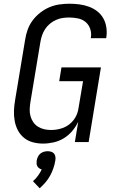

<svg xmlns="http://www.w3.org/2000/svg" viewBox="-20 -763 640 1031"><path d="M211 8Q183 8 156.5 1Q130 -6 109.5 -22.5Q89 -39 76.5 -62.5Q64 -86 59 -113Q54 -140 55 -168Q56 -196 61 -225L115 -550Q119 -577 128.5 -603.5Q138 -630 155 -653Q172 -676 195.5 -694.5Q219 -713 245 -724Q271 -735 298.5 -739Q326 -743 353 -743Q380 -743 406.5 -739.5Q433 -736 457.5 -727Q482 -718 502 -702.5Q522 -687 534.5 -665Q547 -643 551 -616.5Q555 -590 551 -563L550 -558H467L468 -561Q472 -585 464.5 -607.5Q457 -630 440 -644.5Q423 -659 399.5 -664Q376 -669 352 -669Q334 -669 316.5 -666.5Q299 -664 281 -656Q263 -648 248 -635.5Q233 -623 222.5 -607Q212 -591 206 -573.5Q200 -556 197 -538L143 -213Q140 -193 139.5 -174.5Q139 -156 144 -138.5Q149 -121 159 -106.5Q169 -92 184.5 -82.5Q200 -73 217.5 -69Q235 -65 255 -65Q271 -65 288 -68Q305 -71 321.5 -77.5Q338 -84 352.5 -95.5Q367 -107 377.5 -121.5Q388 -136 394 -152Q400 -168 402 -185L426 -327H298L310 -401H522L456 0H382L400 -109Q387 -82 367.5 -59Q348 -36 322.5 -20.5Q297 -5 268 1.5Q239 8 211 8ZM193 248 157 210Q172 197 184 180.5Q196 164 204 147Q197 145 190.5 140.5Q184 136 180.5 129.5Q177 123 176.5 115Q176 107 177 99Q179 89 183.5 79Q188 69 196.5 62Q205 55 215.5 52Q226 49 236 49Q246 49 255.5 52Q265 55 270.5 62Q276 69 277.5 79Q279 89 277 99Q274 119 267 139.5Q260 160 249.5 179.5Q239 199 224.5 216Q210 233 193 248Z"/></svg>

Font: Iosevka Aile
Style: Italic
Weight: 400
Italic angle: -9°
Designer: Belleve Invis
Foundry: Belleve Invis
Version: Version 28.0.1; ttfautohint (v1.8.4)